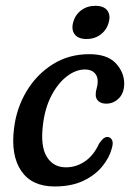

<svg xmlns="http://www.w3.org/2000/svg" viewBox="-20 -648 464 677"><path d="M279.5 -403Q247.5 -403 216 -379Q184.5 -355 161.5 -311.2Q138.5 -267.5 131.5 -208.5Q122 -132.5 145 -95.2Q168 -58 212.5 -58Q248.5 -58 279.2 -78.8Q310 -99.5 329 -141Q336 -151.5 343 -158.2Q350 -165 359 -165Q369 -165 374.8 -154.8Q380.5 -144.5 374 -124Q365.5 -91.5 340.2 -60.8Q315 -30 273.2 -10.2Q231.5 9.5 172.5 9.5Q92 9.5 54.8 -45.5Q17.5 -100.5 29.5 -195.5Q38 -266.5 73.5 -326Q109 -385.5 165.8 -421.2Q222.5 -457 295 -457Q358 -457 388 -425.2Q418 -393.5 418 -352.5Q417.5 -319.5 398.8 -301Q380 -282.5 354.5 -282.5Q337 -282.5 327 -291.5Q317 -300.5 317.5 -315Q317.5 -326 321 -337.2Q324.5 -348.5 324.5 -361.5Q324.5 -380.5 312.5 -391.8Q300.5 -403 279.5 -403ZM285 -510.5Q256 -510.5 243.5 -526.8Q231 -543 238 -569.5Q245 -595.5 266 -611.5Q287 -627.5 316.5 -627.5Q345.5 -627.5 358 -611.5Q370.5 -595.5 363.5 -569.5Q356.5 -543 335.5 -526.8Q314.5 -510.5 285 -510.5Z"/></svg>

Font: Fraunces 72pt S100
Style: Italic
Weight: 400
Italic angle: -16°
Version: Version 1.000; ttfautohint (v1.8.3)